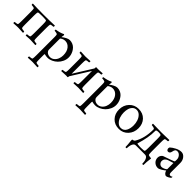

<svg xmlns="http://www.w3.org/2000/svg" viewBox="253 -1618 3023 3023"><g transform="rotate(45 1764.5 -107.0)"><path d="M34.2 2.9Q30.8 -1 31 -11.5Q31.2 -22 34.2 -25.9Q48.8 -25.9 72 -30.3Q95.2 -34.7 97.2 -42Q102.1 -58.1 102.1 -116.2V-314Q102.1 -372.1 97.2 -388.2Q95.2 -395.5 72.3 -399.7Q49.3 -403.8 34.2 -403.8Q31.2 -407.7 31 -418.5Q30.8 -429.2 34.2 -433.1Q136.7 -428.2 276.9 -428.2Q419.4 -428.2 522 -433.1Q525.4 -429.2 525.1 -418.5Q524.9 -407.7 522 -403.8Q506.8 -403.8 483.9 -399.7Q460.9 -395.5 459 -388.2Q454.1 -372.1 454.1 -314V-116.2Q454.1 -58.1 459 -42Q460.9 -34.7 484.1 -30.3Q507.3 -25.9 522 -25.9Q524.9 -22 525.1 -11.5Q525.4 -1 522 2.9Q419.4 -2 415 -2Q397.5 -2 381.3 -1.2Q365.2 -0.5 344.2 1Q323.2 2.4 309.1 2.9Q305.7 -1 305.9 -11.5Q306.2 -22 309.1 -25.9Q323.7 -25.9 346.9 -30.3Q370.1 -34.7 372.1 -42Q377 -58.1 377 -116.2V-314Q377 -375 370.1 -388.2Q364.7 -397.9 277.8 -397.9Q190.4 -397.9 186 -388.2Q179.2 -373 179.2 -314V-116.2Q179.2 -58.1 184.1 -42Q186 -34.7 209.2 -30.3Q232.4 -25.9 247.1 -25.9Q250 -22 250.2 -11.5Q250.5 -1 247.1 2.9Q144.5 -2 140.1 -2Q122.6 -2 106.4 -1.2Q90.3 -0.5 69.3 1Q48.3 2.4 34.2 2.9Z M577.6 -372.1Q575.7 -374 575.4 -384Q575.2 -394 577.6 -397.9Q662.6 -409.2 720.7 -439.9Q724.1 -439.9 727.8 -433.8Q731.4 -427.7 731.4 -423.8L728 -405.8Q724.6 -387.7 724.6 -382.8Q724.6 -378.9 726.6 -378.9Q727.5 -378.9 729.5 -380.9Q752.9 -400.9 788.8 -419.4Q824.7 -438 851.6 -438Q887.2 -438 917.7 -424.8Q948.2 -411.6 969 -390.1Q989.7 -368.7 1004.4 -341.6Q1019 -314.5 1025.9 -286.4Q1032.7 -258.3 1032.7 -231.9Q1032.7 -185.1 1012 -140.4Q991.2 -95.7 958.3 -63.5Q925.3 -31.2 882.8 -11.7Q840.3 7.8 798.8 7.8Q764.2 7.8 728.5 -2.9Q724.6 2 724.6 9.8V106.9Q724.6 165 729.5 181.2Q731.4 188.5 754.4 192.6Q777.3 196.8 792.5 196.8Q795.4 200.7 795.7 211.4Q795.9 222.2 792.5 226.1Q689.9 221.2 685.5 221.2Q668 221.2 651.9 221.9Q635.7 222.7 614.7 224.1Q593.8 225.6 579.6 226.1Q576.2 222.2 576.4 211.4Q576.7 200.7 579.6 196.8Q594.7 196.8 617.7 192.6Q640.6 188.5 642.6 181.2Q647.5 165 647.5 106.9V-301.8Q647.5 -341.8 642.6 -354Q639.6 -361.8 623.5 -366.2Q607.4 -370.6 596.7 -371.3Q585.9 -372.1 577.6 -372.1ZM724.6 -100.1Q724.6 -76.2 741 -58.6Q757.3 -41 777.8 -33.9Q798.3 -26.9 817.9 -26.9Q857.4 -26.9 888.2 -52.2Q918.9 -77.6 933.8 -115.5Q948.7 -153.3 948.7 -194.8Q948.7 -280.8 908.4 -329.8Q868.2 -378.9 808.6 -378.9Q779.3 -378.9 752 -365Q724.6 -351.1 724.6 -339.8Z M1101.1 2.9Q1097.7 -1 1097.9 -11.5Q1098.1 -22 1101.1 -25.9Q1115.7 -25.9 1138.9 -30.3Q1162.1 -34.7 1164.1 -42Q1169.4 -59.6 1169.4 -116.2V-314Q1169.4 -370.6 1164.1 -388.2Q1162.1 -395.5 1139.2 -399.7Q1116.2 -403.8 1101.1 -403.8Q1098.1 -407.7 1097.9 -418.5Q1097.7 -429.2 1101.1 -433.1Q1203.6 -428.2 1207.5 -428.2Q1211.9 -428.2 1314.5 -433.1Q1317.9 -429.2 1317.6 -418.5Q1317.4 -407.7 1314.5 -403.8Q1299.3 -403.8 1276.4 -399.7Q1253.4 -395.5 1251.5 -388.2Q1246.1 -370.6 1246.1 -314V-83L1441.4 -397Q1441.4 -418.9 1444.3 -423.8Q1446.8 -430.2 1454.1 -430.2Q1457.5 -430.2 1465.3 -429.2Q1473.1 -428.2 1480.5 -428.2Q1498 -428.2 1514.2 -429Q1530.3 -429.7 1551.3 -431.2Q1572.3 -432.6 1586.4 -433.1Q1589.8 -429.2 1589.6 -418.5Q1589.4 -407.7 1586.4 -403.8Q1571.3 -403.8 1548.3 -399.7Q1525.4 -395.5 1523.4 -388.2Q1518.1 -370.6 1518.1 -314V-116.2Q1518.1 -59.6 1523.4 -42Q1525.4 -34.7 1548.6 -30.3Q1571.8 -25.9 1586.4 -25.9Q1589.4 -22 1589.6 -11.5Q1589.8 -1 1586.4 2.9Q1483.9 -2 1479.5 -2Q1475.6 -2 1373 2.9Q1369.6 -1 1369.9 -11.5Q1370.1 -22 1373 -25.9Q1387.7 -25.9 1411.1 -30.3Q1434.6 -34.7 1436.5 -42Q1441.4 -58.1 1441.4 -116.2V-340.8L1246.1 -26.9Q1246.1 -11.7 1243.2 -5.9Q1240.7 0 1233.4 0Q1230 0 1222.4 -1Q1214.8 -2 1207.5 -2Q1203.6 -2 1101.1 2.9Z M1636.2 -372.1Q1634.3 -374 1634 -384Q1633.8 -394 1636.2 -397.9Q1721.2 -409.2 1779.3 -439.9Q1782.7 -439.9 1786.4 -433.8Q1790 -427.7 1790 -423.8L1786.6 -405.8Q1783.2 -387.7 1783.2 -382.8Q1783.2 -378.9 1785.2 -378.9Q1786.1 -378.9 1788.1 -380.9Q1811.5 -400.9 1847.4 -419.4Q1883.3 -438 1910.2 -438Q1945.8 -438 1976.3 -424.8Q2006.8 -411.6 2027.6 -390.1Q2048.3 -368.7 2063 -341.6Q2077.6 -314.5 2084.5 -286.4Q2091.3 -258.3 2091.3 -231.9Q2091.3 -185.1 2070.6 -140.4Q2049.8 -95.7 2016.8 -63.5Q1983.9 -31.2 1941.4 -11.7Q1898.9 7.8 1857.4 7.8Q1822.8 7.8 1787.1 -2.9Q1783.2 2 1783.2 9.8V106.9Q1783.2 165 1788.1 181.2Q1790 188.5 1813 192.6Q1835.9 196.8 1851.1 196.8Q1854 200.7 1854.2 211.4Q1854.5 222.2 1851.1 226.1Q1748.5 221.2 1744.1 221.2Q1726.6 221.2 1710.4 221.9Q1694.3 222.7 1673.3 224.1Q1652.3 225.6 1638.2 226.1Q1634.8 222.2 1635 211.4Q1635.3 200.7 1638.2 196.8Q1653.3 196.8 1676.3 192.6Q1699.2 188.5 1701.2 181.2Q1706.1 165 1706.1 106.9V-301.8Q1706.1 -341.8 1701.2 -354Q1698.2 -361.8 1682.1 -366.2Q1666 -370.6 1655.3 -371.3Q1644.5 -372.1 1636.2 -372.1ZM1783.2 -100.1Q1783.2 -76.2 1799.6 -58.6Q1815.9 -41 1836.4 -33.9Q1856.9 -26.9 1876.5 -26.9Q1916 -26.9 1946.8 -52.2Q1977.5 -77.6 1992.4 -115.5Q2007.3 -153.3 2007.3 -194.8Q2007.3 -280.8 1967 -329.8Q1926.8 -378.9 1867.2 -378.9Q1837.9 -378.9 1810.5 -365Q1783.2 -351.1 1783.2 -339.8Z M2170.9 -212.9Q2170.9 -309.6 2231.9 -374.3Q2293 -439 2383.8 -439Q2481 -439 2539.3 -377.7Q2597.7 -316.4 2597.7 -221.2Q2597.7 -124.5 2537.1 -58.8Q2476.6 6.8 2385.7 6.8Q2288.6 6.8 2229.7 -55.2Q2170.9 -117.2 2170.9 -212.9ZM2256.8 -232.9Q2256.8 -182.6 2272.5 -136.2Q2288.1 -89.8 2320.6 -57.9Q2353 -25.9 2396 -25.9Q2426.8 -25.9 2449.7 -40.5Q2472.7 -55.2 2485.8 -80.3Q2499 -105.5 2505.4 -135.3Q2511.7 -165 2511.7 -198.2Q2511.7 -248.5 2496.1 -295.2Q2480.5 -341.8 2448 -373.8Q2415.5 -405.8 2373 -405.8Q2332.5 -405.8 2305.4 -379.6Q2278.3 -353.5 2267.6 -316.2Q2256.8 -278.8 2256.8 -232.9Z M2651.9 2.9Q2649.9 -19 2653.8 -25.9Q2688.5 -28.8 2700.7 -49.8Q2777.8 -180.7 2777.8 -372.1Q2777.8 -384.8 2769.5 -390.1Q2755.4 -399.4 2715.3 -403.3Q2714.4 -403.3 2713.6 -403.3Q2712.9 -403.3 2711.7 -403.6Q2710.4 -403.8 2709.5 -403.8Q2707 -406.2 2706.3 -417Q2705.6 -427.7 2709.5 -433.1Q2809.6 -429.2 2895.5 -429.2Q2988.8 -429.2 3070.8 -433.1Q3074.2 -429.2 3074 -418.5Q3073.7 -407.7 3070.8 -403.8Q3055.7 -403.8 3032.7 -399.7Q3009.8 -395.5 3007.8 -388.2Q3002.4 -370.6 3002.4 -314V-116.2Q3002.4 -59.6 3007.8 -42Q3009.8 -34.7 3033 -30.3Q3056.2 -25.9 3070.8 -25.9Q3071.8 -24.4 3072.3 -22Q3072.8 -19.5 3072.8 -16.1Q3072.8 -12.7 3072.5 -10Q3072.3 -7.3 3071.5 -3.2Q3070.8 1 3070.8 2.9Q3061.5 63 3061.5 133.8Q3054.2 137.2 3046.6 136.7Q3039.1 136.2 3034.7 133.8Q3034.2 128.4 3033.4 116.7Q3032.7 105 3032.2 97.7Q3031.7 90.3 3029.8 79.6Q3027.8 68.8 3024.9 59.1Q3015.6 30.8 3001.5 15.4Q2987.3 0 2964.8 0H2758.8Q2735.4 0 2721.7 15.1Q2708 30.3 2698.7 59.1Q2695.8 68.8 2693.8 79.8Q2691.9 90.8 2691.2 97.7Q2690.4 104.5 2689.7 116.7Q2689 128.9 2688.5 133.8Q2684.1 136.2 2676.5 136.7Q2668.9 137.2 2661.6 133.8Q2661.6 83 2651.9 2.9ZM2755.9 -43.9Q2754.4 -37.6 2760.7 -36.1Q2794.4 -29.8 2840.8 -29.8Q2917.5 -29.8 2920.9 -42Q2925.8 -58.1 2925.8 -116.2V-311Q2925.8 -370.1 2920.9 -386.2Q2917 -400.9 2864.7 -400.9Q2813.5 -400.9 2813.5 -382.8Q2813.5 -296.4 2799.1 -217.5Q2784.7 -138.7 2755.9 -43.9Z M3136.2 -106.9Q3136.2 -135.7 3151.9 -158.2Q3167.5 -180.7 3186 -187Q3202.6 -192.9 3246.3 -208Q3290 -223.1 3319.3 -233.6Q3348.6 -244.1 3361.3 -250Q3368.7 -252.9 3370.8 -257.3Q3373 -261.7 3373 -274.9V-301.8Q3373 -336.9 3347.7 -367.4Q3322.3 -397.9 3287.1 -397.9Q3262.2 -397.9 3250 -382.8Q3237.8 -367.7 3232.4 -335.9Q3224.1 -288.1 3185.1 -288.1Q3169.9 -288.1 3160.6 -301Q3151.4 -314 3151.4 -330.1Q3151.4 -334 3153.6 -342.3Q3155.8 -350.6 3158.2 -354Q3189 -382.8 3240.2 -409.4Q3291.5 -436 3340.3 -436Q3383.8 -436 3416.5 -396Q3449.2 -356 3449.2 -298.8V-92.8Q3449.2 -45.9 3480 -45.9Q3484.4 -45.9 3488.5 -46.9Q3492.7 -47.9 3495.8 -49.1Q3499 -50.3 3502.2 -52Q3505.4 -53.7 3507.3 -54.9Q3509.3 -56.2 3511 -57.6Q3512.7 -59.1 3513.2 -59.1Q3517.1 -59.1 3517.1 -50.8Q3517.1 -40.5 3512.2 -32.2Q3500.5 -21.5 3475.8 -7.8Q3451.2 5.9 3437 5.9Q3416.5 5.9 3398.7 -14.4Q3380.9 -34.7 3376 -59.1Q3361.3 -44.4 3318.8 -18.3Q3276.4 7.8 3253.4 7.8Q3204.1 7.8 3170.2 -25.1Q3136.2 -58.1 3136.2 -106.9ZM3219.2 -116.2Q3219.2 -87.9 3238.5 -66.9Q3257.8 -45.9 3286.1 -45.9Q3310.5 -45.9 3341.8 -62.3Q3373 -78.6 3373 -86.9V-223.1Q3306.6 -203.6 3280.3 -193.8Q3219.2 -169.9 3219.2 -116.2Z"/></g></svg>

Font: Crimson
Style: Roman
Weight: 400
Version: Version 0.8